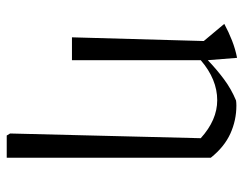

<svg xmlns="http://www.w3.org/2000/svg" viewBox="-97 -434 725 571"><g transform="rotate(90 265.5 -148.5)"><path d="M91 0 102 -392 51 -453Q75 -466 100.5 -476Q126 -486 152 -491L159 -404Q186 -430 215.5 -452Q245 -474 279 -488Q286 -489 294 -489Q338 -489 377.5 -471Q417 -453 449 -413V194H383L377 184L391 -383Q337 -432 278 -432Q216 -432 159 -383V0Z"/></g></svg>

Font: Piazzolla Light
Style: Regular
Weight: 300
Designer: Juan Pablo del Peral
Foundry: Huerta Tipografica
Version: Version 1.330